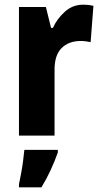

<svg xmlns="http://www.w3.org/2000/svg" viewBox="-20 -579 433 820"><path d="M335 -559Q345 -559 356 -558Q367 -557 379 -554L367 -399Q359 -401 347.5 -402.5Q336 -404 325 -404Q273 -404 242.5 -373Q212 -342 213 -278V0H61V-549H176L198 -460H206Q223 -498 256.5 -528.5Q290 -559 335 -559ZM227 72Q214 109 196.5 147Q179 185 157 221H61V208Q65 189 70 162.5Q75 136 78.5 109Q82 82 84 61H227Z"/></svg>

Font: Noto Sans Gujarati UI Condensed ExtraBold
Style: Regular
Weight: 800
Width: 3
Designer: Jelle Bosma - Monotype Design Team, Universal Thirst
Foundry: Monotype Imaging Inc.
Version: Version 2.106; ttfautohint (v1.8.4.7-5d5b)